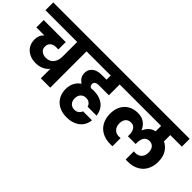

<svg xmlns="http://www.w3.org/2000/svg" viewBox="-12 -1452 2275 2275"><g transform="rotate(45 1126.0 -314.0)"><path d="M-17 -740H770V-609H672V0H515V-160Q486 -122 441 -102.5Q396 -83 340 -83Q297 -83 260 -96Q223 -109 195.5 -133Q168 -157 152 -192Q136 -227 136 -272Q136 -345 185 -389H51V-512H420V-389H379Q337 -389 310 -365.5Q283 -342 283 -301Q283 -257 313.5 -234.5Q344 -212 388 -213Q449 -214 482 -256.5Q515 -299 515 -368V-609H-17Z M1295 -77Q1291 -34 1272.5 1Q1254 36 1223 60.5Q1192 85 1150 98.5Q1108 112 1058 112Q1001 112 955.5 95.5Q910 79 878 48.5Q846 18 829 -24.5Q812 -67 812 -120Q812 -179 836 -223.5Q860 -268 902 -296Q870 -316 852.5 -344.5Q835 -373 835 -411Q835 -470 878 -504.5Q921 -539 997 -539H1077V-609H736V-740H1355V-609H1227V-428H1053Q1028 -428 1009.5 -417Q991 -406 991 -380Q991 -351 1018 -337Q1039 -340 1062 -340Q1117 -340 1159 -325.5Q1201 -311 1229.5 -286Q1258 -261 1274 -227Q1290 -193 1295 -154H1145Q1140 -177 1118 -196.5Q1096 -216 1058 -216Q1018 -216 992 -189.5Q966 -163 966 -117Q966 -69 992 -43Q1018 -17 1058 -17Q1093 -17 1115.5 -35.5Q1138 -54 1145 -77H1295Z M1940 -30Q1934 -30 1925.5 -30Q1917 -30 1906 -31V-168Q1913 -167 1920.5 -166.5Q1928 -166 1933 -166Q1981 -166 2010.5 -196.5Q2040 -227 2040 -281Q2040 -327 2017.5 -356.5Q1995 -386 1950 -386Q1926 -386 1908.5 -376.5Q1891 -367 1880.5 -350.5Q1870 -334 1865 -313Q1860 -292 1860 -268V-244H1730V-268Q1730 -291 1725 -312.5Q1720 -334 1709.5 -350.5Q1699 -367 1682.5 -376.5Q1666 -386 1642 -386Q1597 -386 1573.5 -357Q1550 -328 1550 -281Q1550 -227 1579.5 -196.5Q1609 -166 1657 -166Q1662 -166 1669 -166.5Q1676 -167 1684 -168V-31Q1673 -30 1664.5 -30Q1656 -30 1650 -30Q1587 -30 1538.5 -49Q1490 -68 1457.5 -101.5Q1425 -135 1408 -181.5Q1391 -228 1391 -283Q1391 -344 1409.5 -389.5Q1428 -435 1459.5 -465Q1491 -495 1532.5 -509.5Q1574 -524 1619 -524Q1655 -524 1683 -515Q1711 -506 1732 -490.5Q1753 -475 1768 -454Q1783 -433 1793 -410H1796Q1813 -448 1842.5 -477.5Q1872 -507 1921 -518V-609H1321V-740H2269V-609H2075V-503Q2129 -478 2164 -423.5Q2199 -369 2199 -283Q2199 -228 2182 -181.5Q2165 -135 2132.5 -101.5Q2100 -68 2051.5 -49Q2003 -30 1940 -30Z"/></g></svg>

Font: SVN-Poppins
Style: Bold
Weight: 700
Designer: Ninad Kale (Devanagari), Jonny Pinhorn (Latin)
Foundry: Indian Type Foundry
Version: Version 3.200;PS 1.000;hotconv 16.6.54;makeotf.lib2.5.65590